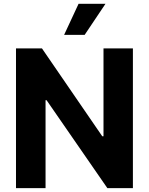

<svg xmlns="http://www.w3.org/2000/svg" viewBox="-20 -979 775 999"><path d="M63.2 0V-727.3H198.2L512.1 -269.9H518.5V-727.3H671.5V0H538.7L222.3 -457.7H217V0ZM313.6 -797.6 388.8 -959.2H528.8L420.5 -797.6Z"/></svg>

Font: Cannonade
Style: Bold
Weight: 700
Designer: Rasmus Andersson
Foundry: rsms
Version: Version 3.012;git-f93a4a705